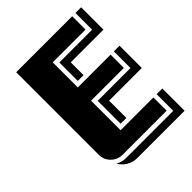

<svg xmlns="http://www.w3.org/2000/svg" viewBox="-200 -749 920 920"><g transform="rotate(-45 260.0 -289.5)"><path d="M509.8 61H188Q160.2 61 136.7 46.9Q113.3 32.7 99.1 8.8Q123.5 22.9 149.9 22.9H471.2V-89.8H509.8ZM509.8 -229H288.1V-111.8H249V-267.1H471.2V-379.9H509.8ZM509.8 -488.8H288.1V-401.9H249V-526.9H471.2V-640.1H509.8ZM449.2 0H149.9Q117.2 0 93.5 -23.4Q69.8 -46.9 69.8 -80.1V-640.1H449.2V-549.8H227.1V-379.9H449.2V-290H227.1V-89.8H449.2Z"/></g></svg>

Font: Laconic
Style: Shadow
Weight: 900
Width: 6
Designer: Robby Woodard
Version: Version 1.000